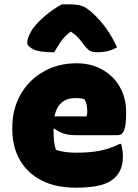

<svg xmlns="http://www.w3.org/2000/svg" viewBox="-20 -854 640 889"><path d="M335 -561Q401 -561 453 -532Q505 -503 534.5 -452Q564 -401 564 -334V-331Q564 -284 558 -262Q552 -240 543 -234Q534 -228 524 -228H332Q297 -228 271.5 -237Q246 -246 232 -259L228 -257V-240Q228 -218 230.5 -198Q233 -178 239 -160Q278 -147 333 -147Q393 -147 439.5 -155.5Q486 -164 535 -188H541Q545 -172 547 -158Q549 -144 549 -129Q549 -94 538 -69Q527 -44 506 -26Q481 -5 439 5Q397 15 331 15Q238 15 172.5 -18.5Q107 -52 72 -113Q37 -174 37 -255V-263Q37 -349 75 -416Q113 -483 180.5 -522Q248 -561 335 -561ZM329 -400Q250 -400 232 -315H381Q384 -324 384 -339Q384 -354 381 -369Q378 -384 370 -395Q354 -400 329 -400ZM268 -834H299Q334 -834 356.5 -827.5Q379 -821 407 -795Q478 -731 522 -635Q502 -623 478.5 -617.5Q455 -612 429 -612Q407 -612 394.5 -620Q382 -628 366 -650Q356 -664 343.5 -678Q331 -692 309 -707H306Q274 -681 258.5 -657Q243 -633 231 -612H225Q161 -612 133.5 -626Q106 -640 106 -656Q106 -667 111.5 -682.5Q117 -698 129 -717Q144 -739 168 -762Q192 -785 219 -804.5Q246 -824 268 -834Z"/></svg>

Font: Recursive Mn Csl St Blk
Style: Regular
Weight: 900
Monospace: yes
Version: Version 1.079;hotconv 1.0.112;makeotfexe 2.5.65598; ttfautoh